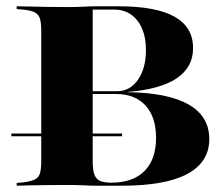

<svg xmlns="http://www.w3.org/2000/svg" viewBox="-20 -591 713 611"><path d="M16.1 -157.3V-166.1H368.5V-157.3ZM289.5 0Q270.2 0 246.8 -1.2Q223.4 -2.4 196.8 -2.4Q163.7 -2.4 132.3 -2Q100.8 -1.6 75.8 -1.2Q50.8 -0.8 33.1 0V-8.9L53.2 -10.5Q77.4 -13.7 89.9 -19.4Q102.4 -25 106.9 -38.7Q111.3 -52.4 111.3 -78.2V-492.7Q111.3 -518.5 106.9 -532.3Q102.4 -546 89.9 -552Q77.4 -558.1 53.2 -560.5L33.1 -562.1V-571Q50.8 -571 75.8 -570.2Q100.8 -569.4 132.3 -569Q163.7 -568.5 196.8 -568.5Q223.4 -568.5 246.8 -569.8Q270.2 -571 289.5 -571H356.5Q476.6 -571 535.5 -537.9Q594.4 -504.8 594.4 -437.9Q594.4 -376.6 541.9 -341.5Q489.5 -306.5 385.5 -298.4V-297.6Q514.5 -296 580.2 -258.5Q646 -221 646 -148.4Q646 -75 576.2 -37.5Q506.5 0 366.9 0ZM334.7 -9.7Q403.2 -9.7 439.9 -46.8Q476.6 -83.9 476.6 -152.4Q476.6 -218.5 443.1 -255.2Q409.7 -291.9 348.4 -291.9H231.5V-300.8H353.2Q393.5 -300.8 419 -337.1Q444.4 -373.4 444.4 -431.5Q444.4 -491.1 416.9 -525.8Q389.5 -560.5 343.5 -560.5H275V-78.2Q275 -50.8 280.2 -35.9Q285.5 -21 298.4 -15.3Q311.3 -9.7 334.7 -9.7Z"/></svg>

Font: Playfair 144pt SemiExpanded Black
Style: Regular
Weight: 900
Width: 6
Designer: Claus Eggers Sørensen
Foundry: Claus Eggers Sørensen
Version: Version 2.203